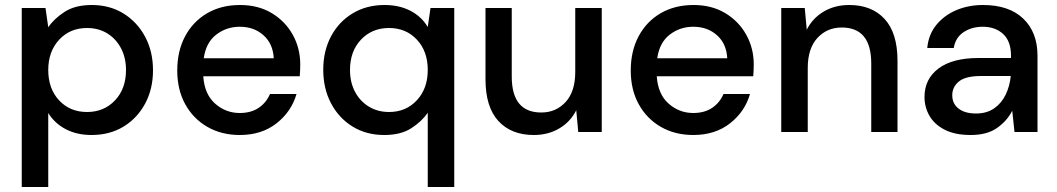

<svg xmlns="http://www.w3.org/2000/svg" viewBox="-20 -528 4227 768"><path d="M67 220V-496H162L173 -419Q197 -454 239 -481Q281 -508 347 -508Q419 -508 474 -474Q529 -440 560.5 -381Q592 -322 592 -247Q592 -172 560.5 -113.5Q529 -55 474 -21.5Q419 12 346 12Q288 12 243.5 -11Q199 -34 173 -76V220ZM328 -80Q396 -80 440 -126.5Q484 -173 484 -248Q484 -297 464 -335Q444 -373 409 -394.5Q374 -416 328 -416Q260 -416 216.5 -369Q173 -322 173 -248Q173 -173 216.5 -126.5Q260 -80 328 -80Z M939 12Q866 12 809.5 -20.5Q753 -53 721 -111Q689 -169 689 -246Q689 -324 720.5 -383Q752 -442 808.5 -475Q865 -508 940 -508Q1013 -508 1067 -475.5Q1121 -443 1151 -389Q1181 -335 1181 -270Q1181 -260 1180.5 -248.5Q1180 -237 1179 -223H793Q798 -151 840.5 -113.5Q883 -76 939 -76Q984 -76 1014.5 -96.5Q1045 -117 1060 -152H1166Q1146 -82 1086.5 -35Q1027 12 939 12ZM939 -421Q886 -421 845 -389.5Q804 -358 795 -295H1075Q1072 -353 1034 -387Q996 -421 939 -421Z M1691 220V-77Q1667 -42 1625 -15Q1583 12 1517 12Q1445 12 1390 -22Q1335 -56 1304 -115Q1273 -174 1273 -249Q1273 -324 1304 -382.5Q1335 -441 1390.5 -474.5Q1446 -508 1518 -508Q1577 -508 1621.5 -485Q1666 -462 1691 -420L1702 -496H1797V220ZM1536 -80Q1604 -80 1647.5 -127Q1691 -174 1691 -248Q1691 -323 1647.5 -369.5Q1604 -416 1536 -416Q1468 -416 1424 -369.5Q1380 -323 1380 -248Q1380 -199 1400 -161Q1420 -123 1455.5 -101.5Q1491 -80 1536 -80Z M2387 -496V0H2293L2285 -87Q2262 -41 2217.5 -14.5Q2173 12 2115 12Q2025 12 1973.5 -44Q1922 -100 1922 -211V-496H2027V-222Q2027 -78 2145 -78Q2204 -78 2242.5 -120Q2281 -162 2281 -240V-496Z M2753 12Q2680 12 2623.5 -20.5Q2567 -53 2535 -111Q2503 -169 2503 -246Q2503 -324 2534.5 -383Q2566 -442 2622.5 -475Q2679 -508 2754 -508Q2827 -508 2881 -475.5Q2935 -443 2965 -389Q2995 -335 2995 -270Q2995 -260 2994.5 -248.5Q2994 -237 2993 -223H2607Q2612 -151 2654.5 -113.5Q2697 -76 2753 -76Q2798 -76 2828.5 -96.5Q2859 -117 2874 -152H2980Q2960 -82 2900.5 -35Q2841 12 2753 12ZM2753 -421Q2700 -421 2659 -389.5Q2618 -358 2609 -295H2889Q2886 -353 2848 -387Q2810 -421 2753 -421Z M3105 0V-496H3199L3207 -409Q3230 -455 3274.5 -481.5Q3319 -508 3377 -508Q3467 -508 3518.5 -452Q3570 -396 3570 -285V0H3465V-274Q3465 -418 3347 -418Q3288 -418 3249.5 -376Q3211 -334 3211 -256V0Z M3863 12Q3800 12 3759 -9Q3718 -30 3698 -64.5Q3678 -99 3678 -140Q3678 -212 3734 -254Q3790 -296 3894 -296H4024V-305Q4024 -363 3992.5 -392Q3961 -421 3911 -421Q3867 -421 3834.5 -399.5Q3802 -378 3795 -336H3689Q3694 -390 3725.5 -428.5Q3757 -467 3805.5 -487.5Q3854 -508 3912 -508Q4016 -508 4073 -453.5Q4130 -399 4130 -305V0H4038L4029 -85Q4008 -44 3968 -16Q3928 12 3863 12ZM3884 -74Q3927 -74 3956.5 -94.5Q3986 -115 4002.5 -149Q4019 -183 4023 -224H3905Q3842 -224 3815.5 -202Q3789 -180 3789 -147Q3789 -113 3814.5 -93.5Q3840 -74 3884 -74Z"/></svg>

Font: DeepMind Sans Medium
Style: Regular
Weight: 500
Designer: Jonny Pinhorn / Modifications: Colophon Foundry
Foundry: Colophon Foundry
Version: Version 1.002; ttfautohint (v1.8.2)